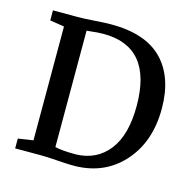

<svg xmlns="http://www.w3.org/2000/svg" viewBox="-88 -644 738 738"><g transform="rotate(15 281.5 -275.0)"><path d="M33 0V-39L93 -48V-501L36 -510V-550H136Q159 -550 201.5 -553Q244 -556 267 -556Q404 -556 471 -487Q538 -418 538 -293Q538 -158 460.5 -74.5Q383 9 258 6Q242 6 200 3Q158 0 138 0ZM181 -508V-45Q208 -38 264 -38Q346 -40 394 -101Q442 -162 442 -278Q442 -513 248 -513Q235 -513 222 -512Q209 -511 197.5 -509.5Q186 -508 181 -508Z"/></g></svg>

Font: Aikya Medium
Style: Regular
Weight: 500
Designer: Neelakash Kshetrimayum (Latin subset based on Merriweather by Eben Sorkin)
Foundry: Brand New Type
Version: Version 1.00 b005